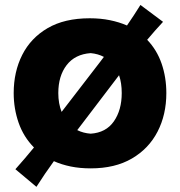

<svg xmlns="http://www.w3.org/2000/svg" viewBox="-20 -657 718 767"><path d="M125.5 89.4 41.5 19Q61.5 -3.4 79.8 -24.9Q98.1 -46.4 115.7 -67.9Q74.2 -109.9 54.4 -166.5Q34.7 -223.1 34.7 -285.2Q34.7 -370.1 68.8 -437.7Q103 -505.4 170.4 -544.7Q237.8 -584 338.4 -584Q381.8 -584 418.9 -576.4Q456.1 -568.8 487.3 -555.2Q501 -575.2 514.4 -595.5Q527.8 -615.7 541 -637.2L631.3 -569.8Q599.1 -535.2 567.9 -498Q606.4 -458 625.5 -403.1Q644.5 -348.1 644.5 -285.2Q644.5 -199.2 609.4 -131.1Q574.2 -63 506.8 -23.7Q439.5 15.6 342.3 15.6Q299.3 15.6 262.5 8.1Q225.6 0.5 195.3 -13.2Q177.2 11.7 159.9 37.1Q142.6 62.5 125.5 89.4ZM212.9 -285.2Q212.9 -243.7 226.1 -210L379.9 -409.7Q388.7 -420.9 395 -429.7Q372.1 -441.9 342.3 -444.8Q279.8 -440.4 246.3 -397Q212.9 -353.5 212.9 -285.2ZM342.3 -123Q403.3 -127 434.8 -172.1Q466.3 -217.3 466.3 -285.2Q466.3 -325.7 455.6 -356.4Q455.1 -355.5 454.1 -354.5L288.6 -137.2Q313 -125 342.3 -123Z"/></svg>

Font: Pinar-DS4-FD ExtraBold
Style: Regular
Weight: 800
Designer: Amin Abedi
Version: Version 3.000